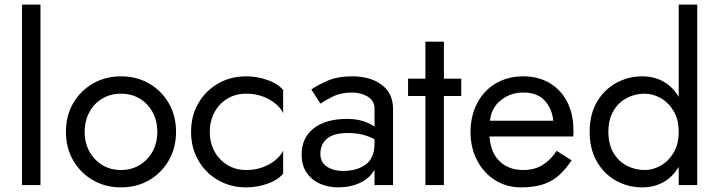

<svg xmlns="http://www.w3.org/2000/svg" viewBox="-20 -800 3104 830"><path d="M75 -780V0H155V-780Z M346 -230Q346 -278 366.5 -315.5Q387 -353 422.5 -374Q458 -395 503 -395Q548 -395 583.5 -374Q619 -353 639.5 -315.5Q660 -278 660 -230Q660 -182 639.5 -145Q619 -108 583.5 -86.5Q548 -65 503 -65Q458 -65 422.5 -86.5Q387 -108 366.5 -145Q346 -182 346 -230ZM265 -230Q265 -161 296.5 -106.5Q328 -52 382 -21Q436 10 503 10Q571 10 624.5 -21Q678 -52 709.5 -106.5Q741 -161 741 -230Q741 -300 709.5 -354Q678 -408 624.5 -439Q571 -470 503 -470Q436 -470 382 -439Q328 -408 296.5 -354Q265 -300 265 -230Z M887 -230Q887 -278 907.5 -315.5Q928 -353 963.5 -374Q999 -395 1044 -395Q1100 -395 1144 -370Q1188 -345 1204 -311V-411Q1180 -439 1135.5 -454.5Q1091 -470 1044 -470Q977 -470 923 -439Q869 -408 837.5 -354Q806 -300 806 -230Q806 -161 837.5 -106.5Q869 -52 923 -21Q977 10 1044 10Q1091 10 1135.5 -5.5Q1180 -21 1204 -49V-149Q1188 -115 1144 -90Q1100 -65 1044 -65Q999 -65 963.5 -86.5Q928 -108 907.5 -145Q887 -182 887 -230Z M1365 -352Q1382 -364 1417.5 -382Q1453 -400 1502 -400Q1540 -400 1569.5 -382.5Q1599 -365 1599 -330V-253Q1580 -266 1550.5 -276Q1521 -286 1480 -286Q1389 -286 1336.5 -245.5Q1284 -205 1284 -132Q1284 -85 1305.5 -53.5Q1327 -22 1363 -6Q1399 10 1442 10Q1494 10 1536 -9.5Q1578 -29 1599 -66V0H1679V-330Q1679 -397 1630 -433.5Q1581 -470 1502 -470Q1440 -470 1396 -451Q1352 -432 1326 -413ZM1365 -135Q1365 -177 1394 -201Q1423 -225 1484 -225Q1517 -225 1545 -218.5Q1573 -212 1599 -198V-180Q1599 -116 1560.5 -88.5Q1522 -61 1462 -61Q1422 -61 1393.5 -79.5Q1365 -98 1365 -135Z M1819 -620V-460H1744V-385H1819V0H1899V-385H1974V-460H1899V-620Z M2096 -210H2458Q2459 -216 2459 -222Q2459 -228 2459 -234Q2459 -307 2432 -359.5Q2405 -412 2356 -441Q2307 -470 2242 -470Q2183 -470 2135.5 -446Q2088 -422 2058 -379Q2028 -336 2018 -279Q2016 -267 2015 -255Q2014 -243 2014 -230Q2014 -161 2042.5 -106.5Q2071 -52 2120.5 -21Q2170 10 2232 10Q2292 10 2332 -4.5Q2372 -19 2400 -45.5Q2428 -72 2451 -107L2386 -148Q2363 -111 2327.5 -88Q2292 -65 2242 -65Q2179 -65 2140 -102.5Q2101 -140 2096 -210ZM2098 -278Q2104 -334 2145.5 -367Q2187 -400 2242 -400Q2302 -400 2334 -366Q2366 -332 2372 -278Z M2610 -230Q2610 -283 2631.5 -320Q2653 -357 2689 -376Q2725 -395 2767 -395Q2802 -395 2836 -376Q2870 -357 2892 -320Q2914 -283 2914 -230Q2914 -177 2892 -140Q2870 -103 2836 -84Q2802 -65 2767 -65Q2725 -65 2689 -84Q2653 -103 2631.5 -140Q2610 -177 2610 -230ZM2529 -230Q2529 -156 2560 -102Q2591 -48 2643 -19Q2695 10 2757 10Q2808 10 2848.5 -13Q2889 -36 2914 -79V0H2994V-780H2914V-381Q2889 -424 2848.5 -447Q2808 -470 2757 -470Q2695 -470 2643 -441Q2591 -412 2560 -358.5Q2529 -305 2529 -230Z"/></svg>

Font: Jost-400-Book
Style: Regular
Weight: 400
Version: Version 3.200; ttfautohint (v0.97) -l 8 -r 50 -G 200 -x 14 -